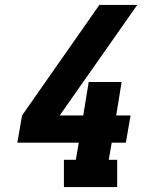

<svg xmlns="http://www.w3.org/2000/svg" viewBox="-20 -755 640 775"><path d="M238 0V-110H286L298 -179H50L69 -289L381 -735H534L221 -289H316L338 -424H471L449 -289H507L488 -179H431L419 -110H453V0Z"/></svg>

Font: Iosevka Slab XBdEx
Style: Italic
Weight: 800
Width: 7
Italic angle: -9°
Monospace: yes
Designer: Belleve Invis
Foundry: Belleve Invis
Version: Version 11.1.1; ttfautohint (v1.8.3)